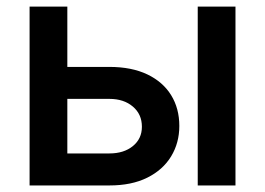

<svg xmlns="http://www.w3.org/2000/svg" viewBox="-20 -566 809 586"><path d="M154.3 -361.8H314Q381.8 -361.8 429.7 -338.9Q477.5 -315.9 502.4 -275.4Q527.3 -234.9 527.3 -181.6Q527.3 -129.9 502.2 -88.6Q477.1 -47.4 429.4 -23.7Q381.8 0 314 0H70.3V-545.9H185.5V-97.7H314Q357.9 -97.7 385.5 -120.1Q413.1 -142.6 413.1 -179.2Q413.1 -217.3 385.5 -240.7Q357.9 -264.2 314 -264.2H154.3ZM583.5 0V-545.9H698.7V0Z"/></svg>

Font: Inter
Style: 540
Weight: 540
Designer: Rasmus Andersson
Foundry: rsms
Version: Version 4.001;git-66647c0bb